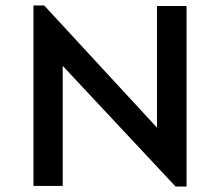

<svg xmlns="http://www.w3.org/2000/svg" viewBox="-20 -676 800 698"><path d="M618.2 2 208 -436.5V0H101.6V-656.2H140.6L550.8 -211.9V-654.3H658.2V2Z"/></svg>

Font: Sen Medium
Style: Regular
Weight: 500
Designer: Kosal Sen, Philatype
Foundry: Philatype
Version: Version 2.000;gftools[0.9.31]